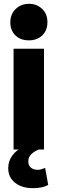

<svg xmlns="http://www.w3.org/2000/svg" viewBox="-20 -782 301 1004"><path d="M51 0V-527H210V0ZM131 -571Q87 -571 60.5 -597Q34 -623 34 -665Q34 -708 62 -735Q90 -762 132 -762Q172 -762 200 -736Q228 -710 228 -666Q228 -623 201 -597Q174 -571 131 -571ZM154 202Q94 202 58.5 173.5Q23 145 23 97Q23 60 45 30.5Q67 1 101 -13L189 -2Q164 6 146 22Q128 38 128 61Q128 83 141.5 94.5Q155 106 176 106Q187 106 197 103Q207 100 216 96L232 185Q213 195 192.5 198.5Q172 202 154 202Z"/></svg>

Font: Onest ExtraBold
Style: Regular
Weight: 800
Designer: Dmitri Voloshin, Andrey Kudryavtsev
Foundry: Dmitri Voloshin, Andrey Kudryavtsev
Version: Version 1.000;gftools[0.9.33]